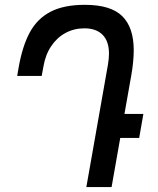

<svg xmlns="http://www.w3.org/2000/svg" viewBox="-20 -756 640 776"><path d="M420.5 -539Q420.5 -589 394.8 -615.2Q369 -641.5 321 -641.5Q279.5 -641.5 244.8 -622.8Q210 -604 186.8 -569.2Q163.5 -534.5 155.5 -487L148.5 -449H49.5L55 -481.5Q70.5 -570 100.5 -625.2Q130.5 -680.5 184.2 -708.5Q238 -736.5 323 -736.5Q427.5 -736.5 474 -690.8Q520.5 -645 520.5 -553Q520.5 -506.5 510 -448L483 -295.5H559.5L542.5 -198.5H466L431 0H329L416.5 -496Q420.5 -521 420.5 -539Z"/></svg>

Font: JuliaMono SemiBoldItalic
Style: Regular
Weight: 600
Italic angle: -9°
Monospace: yes
Designer: cormullion
Foundry: corm
Version: Version 0.049; ttfautohint (v1.8.4)